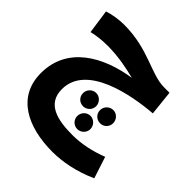

<svg xmlns="http://www.w3.org/2000/svg" viewBox="-224 -731 1157 1157"><g transform="rotate(45 354.0 -153.0)"><path d="M407 271C491 271 595 252 698 205L653 67C574 98 495 114 420 114C293 114 180 89 180 -37C180 -250 503 -308 671 -321L654 -480H609C493 -480 382 -577 171 -577C122 -577 76 -568 37 -556L59 -402C93 -411 141 -417 191 -417C282 -417 368 -399 430 -383C223 -352 22 -244 22 -16C22 185 193 271 407 271ZM343 -54C373 -54 399 -78 399 -110C399 -141 373 -167 343 -167C312 -167 287 -141 287 -110C287 -78 312 -54 343 -54ZM489 -54C519 -54 544 -78 544 -110C544 -141 519 -167 489 -167C457 -167 432 -141 432 -110C432 -78 457 -54 489 -54ZM416 68C446 68 472 43 472 12C472 -19 446 -45 416 -45C385 -45 360 -19 360 12C360 43 385 68 416 68Z"/></g></svg>

Font: Noto Sans Arabic UI XBd
Style: Regular
Weight: 800
Designer: Monotype Design Team, Nadine Chahine and Nizar Qandah
Foundry: Monotype Imaging Inc.
Version: Version 2.010